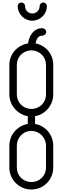

<svg xmlns="http://www.w3.org/2000/svg" viewBox="-20 -932 502 1540"><path d="M151 -912C135 -912 122 -899 122 -883C122 -819 175 -766 239 -766C303 -766 356 -819 356 -883C356 -899 343 -912 327 -912C311 -912 298 -899 298 -883C298 -850 272 -824 239 -824C206 -824 181 -850 181 -883C181 -899 167 -912 151 -912ZM265 -584C271 -616 285 -646 319 -646C335 -646 351 -660 351 -676C351 -692 335 -706 319 -706C251 -706 213 -646 205 -584C121 -570 55 -500 55 -412V-174C55 -88 121 -14 203 0V62C121 76 55 148 55 236V412C55 510 135 588 231 588H233C329 588 407 510 407 412V236C407 148 343 76 261 62V0C343 -14 407 -88 407 -174V-412C407 -498 347 -568 265 -584ZM229 -528H235C299 -526 349 -476 349 -412V-174C349 -110 299 -60 235 -58H229C165 -60 115 -110 115 -174V-412C115 -476 165 -526 229 -528ZM227 118H235C297 120 349 172 349 236V412C349 478 297 528 233 528H231C167 528 115 478 115 412V236C115 172 165 120 227 118Z"/></svg>

Font: bauhaus_2017
Style: _regular
Weight: 400
Version: Version 1.0